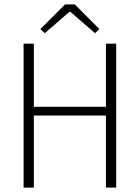

<svg xmlns="http://www.w3.org/2000/svg" viewBox="-20 -859 640 879"><path d="M88 0V-659H135V-370H465V-659H512V0H465V-330H135V0ZM185 -707 165 -726 278 -839H322L435 -726L415 -707L302 -805H298Z"/></svg>

Font: Source Code Pro ExtraLight Light
Style: Regular
Weight: 300
Monospace: yes
Version: Version 1.018;hotconv 1.0.116;makeotfexe 2.5.65601